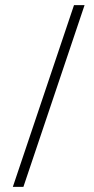

<svg xmlns="http://www.w3.org/2000/svg" viewBox="-20 -666 363 745"><path d="M308.1 -646 70.8 59.1H29.8L267.1 -646Z"/></svg>

Font: Linear Smooth
Style: Regular
Weight: 400
Designer: Philipp H. Poll, Flanker
Foundry: Philipp H. Poll, reworked by Flanker
Version: Version 1.061 | FøM Fix